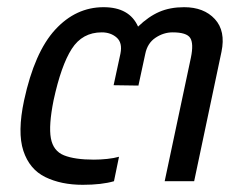

<svg xmlns="http://www.w3.org/2000/svg" viewBox="-20 -504 680 534"><path d="M210 10Q150 10 106 -11.5Q62 -33 45 -84.5Q28 -136 47 -225Q76 -359 133.5 -421.5Q191 -484 268 -484Q340 -484 364 -430Q393 -458 423 -471Q453 -484 492 -484Q547 -484 577.5 -451Q608 -418 596 -360L520 0H438L511 -344Q519 -383 509 -398.5Q499 -414 460 -414Q435 -414 412.5 -399Q390 -384 384 -354L365 -266L296 -267L315 -355Q321 -385 304.5 -399.5Q288 -414 263 -414Q209 -414 179.5 -368Q150 -322 129 -225Q115 -155 121.5 -119.5Q128 -84 158 -72Q188 -60 241 -60Q259 -60 278 -62Q297 -64 311 -68L297 0Q263 10 210 10Z"/></svg>

Font: Kanit Light
Style: Italic
Weight: 300
Italic angle: -12°
Designer: Katatrad Team
Foundry: CadsonDemak
Version: Version 2.000; ttfautohint (v1.8.3)